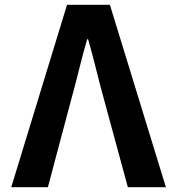

<svg xmlns="http://www.w3.org/2000/svg" viewBox="-20 -782 740 802"><path d="M260 -762 27 0H180L279 -372C303 -457 319 -533 344 -618H348C373 -533 389 -457 413 -372L514 0H673L439 -762Z"/></svg>

Font: Kawkab Mono
Style: Bold
Weight: 700
Monospace: yes
Designer: Abdullah Arif
Foundry: Abdullah Arif
Version: Version 1.000;PS 000.500;hotconv 1.0.88;makeotf.lib2.5.64775